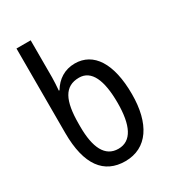

<svg xmlns="http://www.w3.org/2000/svg" viewBox="-186 -861 874 972"><g transform="rotate(-30 251.0 -375.0)"><path d="M258 10C387 10 456 -97 456 -268C456 -448 391 -547 282 -547C223 -547 177 -517 148 -468H144C146 -494 148 -523 148 -543V-760H65V-266C65 -79 135 10 258 10ZM259 -62C181 -62 147 -134 147 -256V-272C147 -408 180 -474 265 -474C337 -474 371 -399 371 -266C371 -136 336 -62 259 -62Z"/></g></svg>

Font: Noto Sans Georgian Condensed
Style: Regular
Weight: 400
Width: 3
Designer: Monotype Design Team, Akaki Razmadze
Foundry: Google LLC
Version: Version 2.005